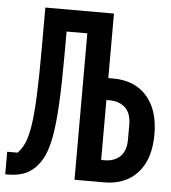

<svg xmlns="http://www.w3.org/2000/svg" viewBox="-54 -745 705 793"><g transform="rotate(5 298.5 -348.0)"><path d="M284 0V-607H198V-521Q198 -393.5 193.5 -309Q189 -224.5 179.5 -172.2Q170 -120 155.5 -89.5Q141 -59 120.5 -38.5Q98 -16 70.5 -6.8Q43 2.5 7.5 2.5H-3V-91H40Q56.5 -107.5 68.2 -133.2Q80 -159 87.5 -205.5Q95 -252 98.5 -329.8Q102 -407.5 102 -529V-698H386.5V-430.5H407.5Q495 -430.5 545.8 -374Q596.5 -317.5 596.5 -215Q596.5 -112.5 545.8 -56.2Q495 0 407.5 0ZM386.5 -91H400.5Q440 -91 464.8 -114Q489.5 -137 489.5 -185V-245.5Q489.5 -293.5 464.8 -316.5Q440 -339.5 400.5 -339.5H386.5Z"/></g></svg>

Font: Lilex Medium
Style: Regular
Weight: 500
Designer: Mike Abbink, Paul van der Laan, Pieter van Rosmalen, Mikhael Khrustik
Foundry: Mikhael Khrustik
Version: Version 1.100